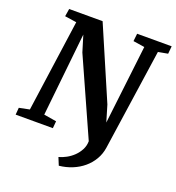

<svg xmlns="http://www.w3.org/2000/svg" viewBox="-166 -876 1113 1217"><g transform="rotate(20 391.0 -267.0)"><path d="M4.9 -47.4 74.7 -61.5 161.6 -681.6 82.5 -693.4 90.8 -745.1H316.4L525.4 -259.3L558.1 -149.4L620.6 -681.6L543.5 -693.4L549.3 -745.1H782.2L777.3 -693.4L712.4 -681.6L613.3 0Q606.9 43.9 585.4 80.6Q564 117.2 531.5 144.5Q499 171.9 457.3 189Q415.5 206.1 368.7 210.9L347.7 159.7Q372.1 153.3 397.7 139.4Q423.3 125.5 444.6 105Q465.8 84.5 479.7 58.1Q493.7 31.7 494.1 0L263.7 -514.6L230.5 -623.5L171.4 -62L256.3 -47.9L252 0H1Z"/></g></svg>

Font: Merriweather Bold
Style: Italic
Weight: 700
Italic angle: -7°
Designer: Eben Sorkin ( eben@eyebytes.com )
Foundry: Eben Sorkin ( eben@eyebytes.com )
Version: Version 1.5; ttfautohint (v0.97) -l 13 -r 13 -G 200 -x 24 -f